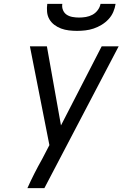

<svg xmlns="http://www.w3.org/2000/svg" viewBox="-20 -975 640 995"><path d="M122 0Q139 -38 158 -75.5Q177 -113 198 -150L236 -223L135 -735H223L296 -325L507 -735H595L210 0ZM379 -815Q358 -815 337 -817.5Q316 -820 297 -827Q278 -834 262 -846Q246 -858 236 -875Q226 -892 224 -913Q222 -934 225 -955H303Q300 -938 306.5 -922.5Q313 -907 326 -898.5Q339 -890 356 -887Q373 -884 390 -884Q407 -884 425 -887Q443 -890 459 -898.5Q475 -907 486.5 -922.5Q498 -938 501 -955H579Q576 -934 567 -913Q558 -892 542 -875Q526 -858 506 -846Q486 -834 465 -827Q444 -820 422 -817.5Q400 -815 379 -815Z"/></svg>

Font: Iosevka Custom Oblique
Style: Regular
Weight: 400
Italic angle: -9°
Designer: Belleve Invis
Foundry: Belleve Invis
Version: Version 27.0.1